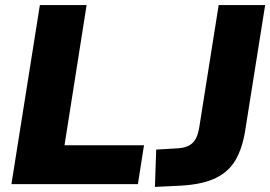

<svg xmlns="http://www.w3.org/2000/svg" viewBox="-20 -725 1064 756"><path d="M25 0 137 -705H321L234 -153H547L523 0ZM590 11 595 -136 680 -141Q717 -143 737 -161Q757 -179 764 -220L841 -705H1024L945 -208Q934 -141 907.5 -95Q881 -49 829.5 -24Q778 1 693 6Z"/></svg>

Font: Nunito Sans Black
Style: Italic
Weight: 900
Italic angle: -9°
Designer: Vernon Adams
Foundry: Vernon Adams
Version: Version 3.006; ttfautohint (v1.8.3)